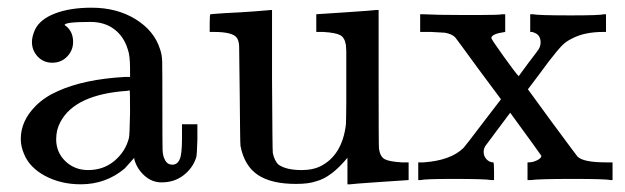

<svg xmlns="http://www.w3.org/2000/svg" viewBox="-20 -468 1624 499"><path d="M63 -359Q63 -373 71 -391Q84 -418 123 -433Q162 -448 218 -448Q284 -448 332.5 -418Q381 -388 396 -340Q401 -326 401.5 -308.5Q402 -291 402 -194Q402 -96 402.5 -79.5Q403 -63 408 -54Q414 -40 428 -40Q441 -40 447 -54Q453 -66 453 -109V-145H493V-106Q492 -66 490 -59Q481 -31 457 -12.5Q433 6 400 6Q375 6 355.5 -11.5Q336 -29 329 -54V-58Q326 -55 317 -44.5Q308 -34 304 -30Q255 11 190 11Q138 11 97 -11Q56 -33 42 -69Q34 -88 34 -107Q34 -154 73 -193Q96 -216 130 -231Q198 -262 304 -268H318V-290Q318 -324 312 -340Q302 -373 277 -392Q252 -411 215 -411Q148 -411 148 -403Q170 -388 170 -359Q170 -337 154.5 -321Q139 -305 116 -305Q93 -305 78 -321Q63 -337 63 -359ZM318 -175Q318 -233 317 -233Q314 -233 312 -232Q175 -223 137 -151Q126 -131 126 -106Q126 -72 150 -49Q174 -26 209 -26Q249 -26 277.5 -50Q306 -74 315 -109Q317 -116 318 -175Z M605 -436Q622 -437 642 -438.5Q662 -440 672.5 -441Q683 -442 684 -442H687V-261Q688 -77 689 -71Q693 -50 704 -40Q724 -26 764 -26Q792 -26 811 -35Q869 -63 879 -144Q879 -145 879.5 -161Q880 -177 880 -201.5Q880 -226 880 -248Q880 -270 880 -294.5Q880 -319 880 -335L879 -351Q876 -370 864.5 -376.5Q853 -383 820 -385H802V-431Q804 -431 878.5 -436Q953 -441 957 -442H964V-264Q964 -84 965 -81Q968 -61 979.5 -54.5Q991 -48 1024 -46H1042V0Q1040 0 967 5Q894 10 890 11H883V-58Q841 -7 802 3Q783 10 749 10Q685 10 650 -13.5Q615 -37 605 -89Q604 -96 603 -226Q602 -335 601.5 -348Q601 -361 596 -369Q586 -385 536 -385H525V-408Q525 -431 527 -431L538 -432Q548 -433 567 -434Q586 -435 605 -436Z M1257 0Q1242 -3 1158 -3Q1084 -3 1073 0H1067V-46H1081Q1152 -51 1185 -84Q1189 -88 1236 -150L1282 -210L1224 -288Q1165 -369 1163 -371Q1154 -380 1136 -383Q1130 -383 1100 -385H1072V-431H1079Q1115 -429 1182 -429H1226Q1279 -429 1285 -431H1293V-385Q1257 -380 1257 -369Q1257 -366 1288.5 -322Q1320 -278 1328 -270L1353 -304Q1380 -339 1381 -342Q1385 -349 1385 -358Q1385 -374 1373 -381Q1371 -382 1367.5 -383.5Q1364 -385 1363 -385H1358V-431H1365Q1378 -428 1464 -428Q1540 -428 1549 -431H1555V-385H1548Q1499 -385 1467 -368Q1452 -361 1441 -350Q1430 -339 1406 -308Q1399 -298 1384.5 -279Q1370 -260 1368 -257L1352 -236L1414 -151Q1479 -63 1481 -61Q1496 -46 1555 -46H1572V0H1566Q1556 -3 1470 -3Q1378 -3 1360 0H1351V-46H1354Q1365 -46 1376 -51.5Q1387 -57 1387 -63Q1387 -64 1306 -175Q1305 -174 1274.5 -133Q1244 -92 1241 -88Q1237 -81 1237 -73Q1237 -62 1244.5 -54Q1252 -46 1262 -46Q1264 -46 1264 -23V0Z"/></svg>

Font: KaTeX_Main
Style: Regular
Weight: 400
Version: Version 1.1; ttfautohint (v1.3)